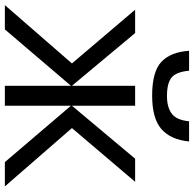

<svg xmlns="http://www.w3.org/2000/svg" viewBox="-24 -774 798 790"><g transform="rotate(90 375.0 -379.0)"><path d="M728 -536 507 -276 747 0H647L415 -272V0H333V-272L101 0H1L241 -276L20 -536H116L333 -276V-536H415V-276L633 -536ZM562 -758Q555 -683 511.5 -644.5Q468 -606 373 -606Q275 -606 234.5 -644Q194 -682 189 -758H271Q276 -704 299.5 -685.5Q323 -667 375 -667Q421 -667 447.5 -686.5Q474 -706 479 -758Z"/></g></svg>

Font: Noto IKEA Arabic
Style: Regular
Weight: 400
Designer: Monotype Design Team
Foundry: Monotype Imaging Inc.
Version: Version 1.200